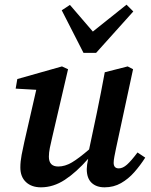

<svg xmlns="http://www.w3.org/2000/svg" viewBox="-20 -787 646 821"><path d="M427 14Q392 14 371.5 -5.5Q351 -25 351 -64Q351 -80 357 -108Q306 -50 257 -18Q208 14 155 14Q115 14 91 -8.5Q67 -31 67 -71Q67 -96 72.5 -125Q78 -154 84 -180L135 -403L47 -408L54 -449L245 -503L271 -491L203 -199Q197 -174 193 -154Q189 -134 189 -117Q189 -75 229 -75Q258 -75 287.5 -92.5Q317 -110 361 -148L394 -304Q403 -348 411.5 -391Q420 -434 428 -478L526 -503L549 -491L476 -152Q472 -133 469 -117Q466 -101 466 -91Q466 -67 488 -67Q505 -67 523 -83Q541 -99 568 -135L601 -113Q580 -80 554.5 -51Q529 -22 497.5 -4Q466 14 427 14ZM279 -766 377 -652 521 -767 550 -738 391 -561H337L244 -743Z"/></svg>

Font: Source Serif 4 SmText Semibold
Style: Italic
Weight: 600
Italic angle: -12°
Designer: Frank Grießhammer
Foundry: Adobe
Version: Version 4.005;hotconv 1.1.0;makeotfexe 2.6.0